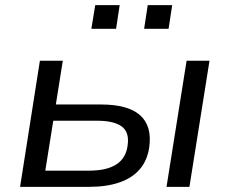

<svg xmlns="http://www.w3.org/2000/svg" viewBox="-20 -726 891 746"><path d="M58 0 135 -490H224L197 -320H373Q477 -320 524 -278.5Q571 -237 560 -155Q553 -104 524 -69.5Q495 -35 445 -17.5Q395 0 326 0ZM156 -63H327Q395 -63 432.5 -87.5Q470 -112 476 -162Q483 -213 452.5 -235Q422 -257 356 -257H187ZM627 0 705 -490H794L716 0ZM540 -614 554 -706H649L635 -614ZM335 -614 350 -706H445L431 -614Z"/></svg>

Font: Nunito Sans 10pt SemiExpanded
Style: Italic
Weight: 400
Width: 6
Italic angle: -9°
Designer: Vernon Adams
Foundry: Vernon Adams
Version: Version 3.101;gftools[0.9.27]